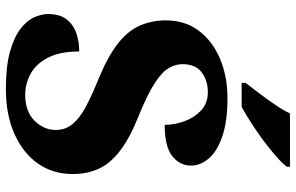

<svg xmlns="http://www.w3.org/2000/svg" viewBox="-192 -778 981 636"><g transform="rotate(90 298.0 -460.5)"><path d="M275 10Q200 10 152 -3.5Q104 -17 76.5 -38Q49 -59 38 -83.5Q27 -108 27 -129Q27 -169 45 -191.5Q63 -214 91 -223.5Q119 -233 151 -233Q151 -170 171 -130.5Q191 -91 224 -72.5Q257 -54 294 -54Q350 -54 380.5 -85Q411 -116 411 -155Q411 -188 390.5 -212Q370 -236 332 -256Q294 -276 239 -298Q165 -329 123.5 -362Q82 -395 65 -434.5Q48 -474 48 -520Q48 -583 82 -628.5Q116 -674 174.5 -699Q233 -724 306 -724Q384 -724 433.5 -706.5Q483 -689 506 -661.5Q529 -634 529 -603Q529 -566 497.5 -541Q466 -516 394 -516Q394 -548 382.5 -580.5Q371 -613 347 -636Q323 -659 286 -659Q247 -659 220 -638.5Q193 -618 193 -575Q193 -552 206 -529.5Q219 -507 256 -483Q293 -459 364 -430Q437 -401 479.5 -368.5Q522 -336 539.5 -297.5Q557 -259 557 -211Q557 -146 522.5 -96.5Q488 -47 424.5 -18.5Q361 10 275 10ZM255 -784Q270 -803 289.5 -829Q309 -855 327.5 -882Q346 -909 356 -931H533V-921Q524 -908 501.5 -888Q479 -868 450 -846Q421 -824 390.5 -804.5Q360 -785 335 -771H255Z"/></g></svg>

Font: Noto Serif Bengali ExtraBold
Style: Regular
Weight: 800
Designer: Juan Bruce, Universal Thirst, Indian Type Foundry and the Monotype Design Team.
Foundry: Monotype Imaging Inc.
Version: Version 2.003